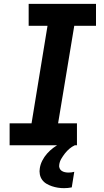

<svg xmlns="http://www.w3.org/2000/svg" viewBox="-20 -755 540 998"><path d="M30 0V-114H144L227 -621H129V-735H479V-621H366L282 -114H380V0ZM313 223Q296 223 280.5 220.5Q265 218 250 213Q235 208 221.5 200Q208 192 199 179.5Q190 167 187 151Q184 135 187 119Q190 99 200 79.5Q210 60 224.5 43.5Q239 27 257 13.5Q275 0 294 -9.5Q313 -19 333.5 -25.5Q354 -32 375 -35L369 0Q354 7 341 18Q328 29 317.5 42.5Q307 56 298.5 70.5Q290 85 288 101Q286 110 289.5 119Q293 128 300.5 133Q308 138 317.5 140Q327 142 336 142Q344 142 351.5 141Q359 140 366 138L353 219Q343 221 333 222Q323 223 313 223Z"/></svg>

Font: Iosevka SS04 Heavy Oblique
Style: Regular
Weight: 900
Italic angle: -9°
Monospace: yes
Designer: Belleve Invis
Foundry: Belleve Invis
Version: Version 19.0.0; ttfautohint (v1.8.4)